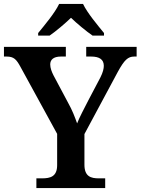

<svg xmlns="http://www.w3.org/2000/svg" viewBox="-22 -951 711 971"><path d="M171 -784V-771H229C261 -793 307 -832 337 -861C367 -832 414 -793 446 -771H504V-784C473 -822 419 -886 398 -931H277C256 -886 202 -822 171 -784ZM162 0H510V-49H478C438 -49 405 -58 405 -118V-273L574 -588C607 -648 625 -665 657 -665H669V-714H414V-665H439C481 -665 503 -650 503 -618C503 -605 499 -585 485 -558L425 -444C403 -401 380 -358 368 -327C357 -358 344 -393 322 -432L248 -571C240 -587 232 -607 232 -625C232 -648 247 -665 286 -665H311V-714H-2V-665H11C48 -665 61 -651 82 -612L267 -274V-116C267 -58 233 -49 190 -49H162Z"/></svg>

Font: Noto Serif Lao SemiBold
Style: Regular
Weight: 600
Designer: Monotype Design Team
Foundry: Monotype Imaging Inc.
Version: Version 2.003